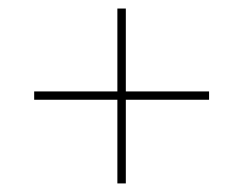

<svg xmlns="http://www.w3.org/2000/svg" viewBox="-20 -540 570 450"><path d="M255.1 -110.1V-306.2H60.1V-325.7H255.1V-520H274.9V-325.7H470V-306.2H274.9V-110.1Z"/></svg>

Font: Bodoni* 11
Style: Bold
Weight: 700
Version: Version 2.000; ttfautohint (v1.8.1)